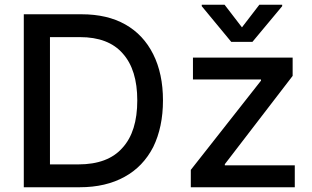

<svg xmlns="http://www.w3.org/2000/svg" viewBox="-20 -787 1313 807"><path d="M80 -727H323Q431 -727 507 -684Q583 -641 624 -559Q665 -477 665 -365Q665 -253 624 -169Q581 -86 504 -44Q425 0 315 0H80ZM495 -166Q557 -234 557 -365Q557 -494 496 -562Q436 -631 316 -631H190V-96H309Q434 -96 495 -166ZM1077 -448V-453H791V-545H1210V-468L925 -97V-92H1219V0H782V-73ZM1070 -767H1166V-761L1041 -611H952L828 -761V-767H924L997 -672Z"/></svg>

Font: Sinter Medium
Style: Regular
Weight: 500
Foundry: Adobe & rsms
Version: Version 1.000